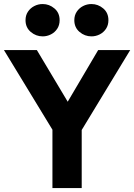

<svg xmlns="http://www.w3.org/2000/svg" viewBox="-21 -954 680 974"><path d="M245 0V-296L-1 -700H166L322.5 -438L477 -700H639.5L393.5 -294.5V0ZM195.5 -769.5Q161.5 -769.5 135 -792Q108.5 -814.5 108.5 -851.5Q108.5 -876.5 120.8 -894.8Q133 -913 152.8 -923.2Q172.5 -933.5 195.5 -933.5Q229 -933.5 255.2 -911.2Q281.5 -889 281.5 -851.5Q281.5 -826.5 269.2 -808Q257 -789.5 237.2 -779.5Q217.5 -769.5 195.5 -769.5ZM443 -769.5Q409 -769.5 382.5 -792Q356 -814.5 356 -851.5Q356 -876 368.2 -894.5Q380.5 -913 400.2 -923.2Q420 -933.5 443 -933.5Q476.5 -933.5 502.8 -911.2Q529 -889 529 -851.5Q529 -826.5 516.8 -808Q504.5 -789.5 484.8 -779.5Q465 -769.5 443 -769.5Z"/></svg>

Font: Geologica Cursive SemiBold
Style: Regular
Weight: 600
Designer: Sindre Bremnes, Frode Helland
Foundry: Monokrom Skriftforlag AS
Version: Version 1.010;gftools[0.9.28]